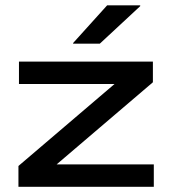

<svg xmlns="http://www.w3.org/2000/svg" viewBox="-20 -714 658 734"><path d="M568 -85.5V0H50.5V-79.5L418 -393H52.5V-478.5H564.5V-399.5L196.5 -85.5ZM389.5 -693.5H516V-690.5L361.5 -547H259.5V-549.5Z"/></svg>

Font: Anek Latin Expanded Medium
Style: Regular
Weight: 500
Width: 7
Designer: Yesha Goshar
Foundry: Ek Type
Version: Version 1.003